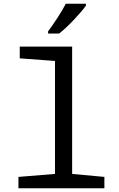

<svg xmlns="http://www.w3.org/2000/svg" viewBox="-20 -1010 640 1030"><path d="M79 -61 275 -77V-683L86 -697V-760H367V-77L540 -61V0H79ZM238 -842Q260 -871 288 -914Q316 -957 333 -990H441V-980Q421 -951 376 -903.5Q331 -856 297 -830H238Z"/></svg>

Font: Noto Sans Mono UI
Style: Regular
Weight: 400
Monospace: yes
Designer: Monotype Design team
Foundry: Monotype Imaging Inc.
Version: Version 1.000